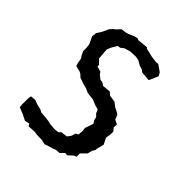

<svg xmlns="http://www.w3.org/2000/svg" viewBox="-153 -602 704 704"><g transform="rotate(45 199.5 -249.5)"><path d="M79 -1 55 -13 30 -23 29 -36V-67L31 -80L51 -82L70 -75L91 -70L99 -65L123 -63L141 -61L152 -58L179 -56L195 -58L203 -66L228 -69L239 -84L243 -99L253 -104L255 -123L253 -138L259 -155L264 -171L257 -182L254 -195L244 -205L238 -219L223 -223L198 -233H195L170 -236L152 -244L136 -248L112 -256L101 -266L94 -270L70 -276L66 -289L63 -308L57 -316L49 -333V-352L47 -367L34 -394L36 -413L46 -428L53 -442L59 -456L71 -469L76 -472L92 -489L110 -491L121 -494L144 -504L157 -507L164 -504L204 -508L208 -504L226 -500L242 -496L267 -493L277 -494L303 -476L310 -463L304 -449L297 -433L294 -427L274 -429L258 -430L249 -437L233 -442L216 -452L200 -455L173 -454L149 -447L136 -437L126 -436L119 -425L112 -413L106 -398L107 -384L109 -361V-355L126 -338V-330L147 -324L154 -314L169 -303L179 -302L191 -294L223 -297L234 -287L259 -283H261L278 -270L292 -263L303 -256L310 -238L327 -230L326 -214L336 -202V-189L333 -167L345 -143L339 -120L337 -107L331 -98L326 -79L306 -59V-42L295 -37L278 -21L267 -22L252 -7L234 -6L222 -1L211 2L190 9L173 5L144 4L133 2L115 3L103 4L97 -5Z"/></g></svg>

Font: Winky Rough Light
Style: Regular
Weight: 300
Designer: Simon Atzbach
Foundry: typofactur
Version: Version 1.206; ttfautohint (v1.8.4.7-5d5b)